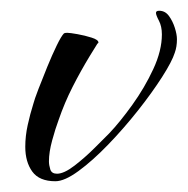

<svg xmlns="http://www.w3.org/2000/svg" viewBox="-20 -331 349 357"><path d="M83 6Q53 6 40 -12Q27 -30 27 -58Q27 -78 31.5 -98.5Q36 -119 42 -138Q44 -146 51.5 -165.5Q59 -185 68 -207Q77 -229 85.5 -246.5Q94 -264 99 -269Q101 -270 105 -270Q110 -270 124 -267.5Q138 -265 150.5 -261Q163 -257 163 -252Q163 -251 162 -250.5Q161 -250 160 -248L147 -227Q130 -199 115 -169.5Q100 -140 89 -108Q83 -92 77 -70Q71 -48 71 -31Q71 -24 73.5 -16Q76 -8 86 -8Q99 -8 118.5 -23Q138 -38 156.5 -56.5Q175 -75 183 -83Q203 -104 226 -136Q249 -168 265 -202.5Q281 -237 281 -267Q281 -282 275.5 -292.5Q270 -303 270 -307Q270 -311 276 -311Q287 -311 294 -301.5Q301 -292 305 -279.5Q309 -267 309 -258Q309 -244 305 -233Q300 -217 281.5 -188Q263 -159 236.5 -125.5Q210 -92 181 -62Q152 -32 126 -13Q100 6 83 6Z"/></svg>

Font: Caramel
Style: Regular
Weight: 400
Designer: Robert E. Leuschke
Foundry: Robert E. Leuschke
Version: Version 1.010